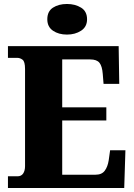

<svg xmlns="http://www.w3.org/2000/svg" viewBox="-20 -946 674 966"><path d="M20 0V-59H68Q87 -59 96.5 -73Q106 -87 106 -110V-599Q106 -636 93.5 -645.5Q81 -655 66 -655H20V-714H577L580 -524H501L497 -574Q494 -613 480.5 -630Q467 -647 434 -647H293V-406H515V-340H293V-67H461Q492 -67 507 -87Q522 -107 527 -140L534 -190H611L605 0ZM317 -772Q275 -772 246.5 -791.5Q218 -811 218 -849Q218 -889 246.5 -907.5Q275 -926 317 -926Q358 -926 388 -907.5Q418 -889 418 -849Q418 -811 388 -791.5Q358 -772 317 -772Z"/></svg>

Font: Noto Serif Lao SemiCondensed Black
Style: Regular
Weight: 900
Width: 4
Designer: Monotype Design Team
Foundry: Monotype Imaging Inc.
Version: Version 2.003; ttfautohint (v1.8.4.7-5d5b)